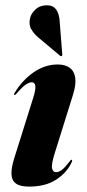

<svg xmlns="http://www.w3.org/2000/svg" viewBox="-20 -698 328 728"><path d="M192.5 -45Q181 -45 177.5 -59.2Q174 -73.5 187 -115.5L257.5 -341Q269 -378.5 265.2 -403.5Q261.5 -428.5 244.2 -441Q227 -453.5 198.5 -453.5Q150.5 -453.5 107.5 -423.8Q64.5 -394 35.5 -346Q33.5 -342.5 33 -340.5Q32.5 -338.5 34.5 -338Q37 -338 38.5 -339.2Q40 -340.5 43 -343.5Q65 -369 78 -377.5Q91 -386 100.5 -386Q112 -386 114 -372Q116 -358 104.5 -322.5L33.5 -96.5Q22.5 -60.5 23.5 -37Q24.5 -13.5 40.5 -2Q56.5 9.5 90.5 9.5Q151.5 9.5 191.2 -15.8Q231 -41 250 -79Q253.5 -85.5 253.5 -88.8Q253.5 -92 251.5 -92Q249.5 -92.5 248.2 -91Q247 -89.5 243 -84.5Q226 -62.5 214.5 -53.8Q203 -45 192.5 -45ZM206.5 -614 216 -492.5Q216.5 -490.5 216.2 -489Q216 -487.5 214.5 -486Q213.5 -485 211.5 -485.2Q209.5 -485.5 208.5 -486L124 -557Q108 -570.5 98 -588.2Q88 -606 94.5 -631Q98.5 -647 115 -662.5Q131.5 -678 158 -678Q181 -678 193 -661.8Q205 -645.5 206.5 -614Z"/></svg>

Font: Fraunces 120pt
Style: Bold Italic
Weight: 700
Italic angle: -16°
Version: Version 1.000;[b76b70a41]